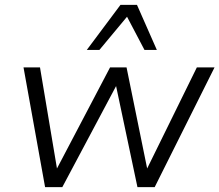

<svg xmlns="http://www.w3.org/2000/svg" viewBox="-20 -772 905 792"><path d="M166 0 77 -494H145L215 -77L434 -494H502L587 -77L792 -494H865L618 0H547L458 -421H461L237 0ZM338 -566 477 -752H545L627 -566H576L504 -703L390 -566Z"/></svg>

Font: Nunito Sans 7pt Light
Style: Italic
Weight: 300
Italic angle: -9°
Designer: Vernon Adams
Foundry: Vernon Adams
Version: Version 3.101;gftools[0.9.27]